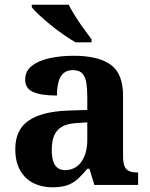

<svg xmlns="http://www.w3.org/2000/svg" viewBox="-20 -786 639 816"><path d="M202 10Q158 10 122.5 -7.5Q87 -25 66 -61.4Q45 -97.7 45 -153Q45 -234 101 -273Q157 -312 269 -316L351 -318.8V-374Q351 -407.6 347 -433.3Q343 -459 330 -473.5Q317 -488 289.5 -488Q264 -488 249 -474Q234 -460 228 -435.5Q222 -411 222 -380Q155 -380 121 -395Q87 -410 87 -447Q87 -483.8 115 -505.9Q143 -528 189.9 -538.5Q236.8 -549 292.8 -549Q398 -549 450.5 -511Q503 -473 503 -379.4V-124.1Q503 -96.6 508.5 -81.3Q514 -66 527.7 -59.5Q541.4 -53 563 -53H567V0H381L360 -69H351.4Q329 -42 309.5 -24.5Q290 -7 265 1.5Q240 10 202 10ZM256.8 -63Q286 -63 306.8 -78.7Q327.7 -94.3 339.3 -123.3Q351 -152.3 351 -191V-266L306 -263Q266 -261 242.9 -247.3Q219.9 -233.5 209.9 -209.3Q200 -185.1 200 -149.4Q200 -121 206 -101.5Q212 -82 224.8 -72.5Q237.6 -63 256.8 -63ZM301 -606Q277 -620 249 -639.5Q221 -659 194 -681Q167 -703 145.5 -723Q124 -743 115 -756V-766H272Q283 -744 300 -717Q317 -690 336 -664Q355 -638 369 -619V-606Z"/></svg>

Font: Noto Serif Tamil
Style: Italic
Weight: 400
Italic angle: -12°
Designer: Indian Type Foundry, Tom Grace, and the Monotype Design Team
Foundry: Monotype Imaging Inc.
Version: Version 2.003